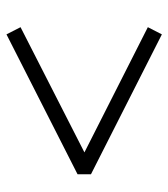

<svg xmlns="http://www.w3.org/2000/svg" viewBox="16 -612 515 587"><g transform="rotate(-90 273.5 -318.5)"><path d="M34.2 -338.9 461.9 -556.2 483.9 -513.2 101.1 -317.9 483.9 -124 461.9 -81.1 34.2 -297.9Z"/></g></svg>

Font: Simonetta
Style: Regular
Weight: 400
Version: Version 1.004